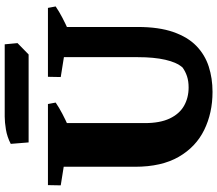

<svg xmlns="http://www.w3.org/2000/svg" viewBox="-72 -808 900 795"><g transform="rotate(-90 377.5 -411.0)"><path d="M394 19.5Q306.8 19.5 236.4 -15Q166 -49.5 125 -120.6Q84 -191.8 84 -301V-662H264.8V-261Q264.8 -198 283.8 -157.9Q302.8 -117.8 336.2 -98.6Q369.8 -79.5 412.2 -79.5Q438.2 -79.5 458.5 -86.1Q478.8 -92.8 495.2 -104.8Q516.2 -128.5 527 -175.8Q537.8 -223 537.8 -289.5V-662H662.8V-290Q662.8 -202.8 641.9 -142.9Q621 -83 584.4 -47.5Q547.8 -12 499 3.8Q450.2 19.5 394 19.5ZM145 -587 7 -609 8 -662H148ZM250.8 -577 249.8 -662H343.8L349.8 -630Q328.5 -615.5 303.6 -602.5Q278.8 -589.5 250.8 -577ZM593.5 -587 455.5 -609 456.5 -662H596.5ZM648.8 -577 647.8 -662H741.8L747.8 -630Q726.5 -615.5 701.6 -602.5Q676.8 -589.5 648.8 -577ZM184.8 -742 178.8 -816Q207.8 -831 238.2 -836Q268.8 -841 291.8 -841H591L596 -788L549 -742Z"/></g></svg>

Font: Eczar
Style: Regular
Weight: 400
Designer: Vaibhav Singh
Foundry: Rosetta Type Foundry
Version: Version 2.000